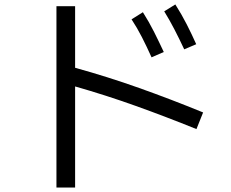

<svg xmlns="http://www.w3.org/2000/svg" viewBox="-20 -792 1040 864"><path d="M809 -570Q786 -619 764.5 -660.5Q743 -702 719 -741L769 -772Q797 -728 820 -683Q843 -638 863 -593ZM318 52H234V-764H318V-487Q463 -447 606.5 -396Q750 -345 894 -286L864 -211Q726 -267 590.5 -315.5Q455 -364 318 -403ZM662 -534Q640 -583 618.5 -625Q597 -667 572 -705L623 -737Q651 -693 673.5 -648Q696 -603 717 -558Z"/></svg>

Font: Murecho
Style: Regular
Weight: 400
Designer: Neil Summerour
Foundry: Positype
Version: Version 1.010; ttfautohint (v1.8.3)